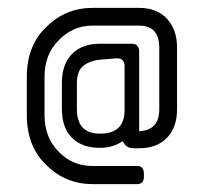

<svg xmlns="http://www.w3.org/2000/svg" viewBox="-20 -427 519 487"><path d="M333 -51H319Q310 -51 303.5 -54.5Q297 -58 291 -69Q267 -52 233 -52Q188 -52 162.5 -77.5Q137 -103 137 -151V-217Q137 -264 162.5 -290Q188 -316 233 -316H315Q324 -316 328.5 -310.5Q333 -305 333 -297V-94Q360 -96 372 -110Q384 -124 384 -150V-306Q384 -362 333 -362H214Q165 -362 129 -325Q93 -289 93 -233V-135Q93 -78 129 -42Q164 -6 214 -6H328Q345 -6 345 14V21Q345 40 328 40H215Q147 40 99 -7Q48 -54 48 -136V-232Q48 -313 99 -360Q147 -407 215 -407H333Q378 -407 403.5 -379.5Q429 -352 429 -307V-149Q429 -104 403.5 -77.5Q378 -51 333 -51ZM296 -259Q296 -280 275 -279L238 -276Q210 -274 192.5 -261Q175 -248 175 -216V-151Q175 -88 233 -88H234Q296 -88 296 -148Z"/></svg>

Font: Chathura
Style: Bold
Weight: 700
Designer: Appaji Ambarisha Darbha
Foundry: Aditya Fonts
Version: Version 1.001 2016